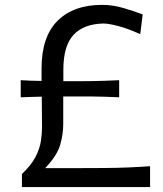

<svg xmlns="http://www.w3.org/2000/svg" viewBox="-20 -754 659 774"><path d="M68.4 0V-52.7Q106.4 -88.4 123.5 -122.1Q140.6 -155.8 145 -186Q149.4 -216.3 149.4 -240.7L148.4 -364.3Q128.4 -363.8 106.7 -363.3Q85 -362.8 63.5 -361.8V-430.7Q85 -429.7 106.2 -428.7Q127.4 -427.7 147.5 -427.7V-477.5Q147.5 -606.4 212.2 -670.4Q276.9 -734.4 391.6 -734.4Q434.6 -734.4 479.2 -721.2Q523.9 -708 555.2 -695.8L545.4 -616.2Q495.1 -639.2 456.1 -649.2Q417 -659.2 397.5 -659.2Q317.4 -657.7 276.4 -613.5Q235.4 -569.3 235.4 -473.1V-426.8Q292.5 -426.3 345.2 -427Q397.9 -427.7 460.4 -430.7V-361.8Q397.5 -364.7 344.5 -365.2Q291.5 -365.7 234.9 -365.2V-252.9Q234.9 -213.9 222.7 -170.4Q210.4 -127 162.1 -76.2H279.8Q347.7 -76.2 399.2 -76.7Q450.7 -77.1 495.1 -78.9Q539.6 -80.6 585 -84V0Z"/></svg>

Font: Pinar DS3-Regular
Style: Regular
Weight: 400
Designer: Amin Abedi
Version: Version 2.000